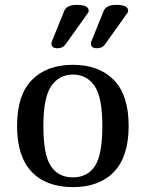

<svg xmlns="http://www.w3.org/2000/svg" viewBox="-20 -768 598 788"><path d="M249 -586Q238 -570 216 -570Q191 -570 191 -589Q191 -594 193 -598L243 -722Q253 -748 295 -748Q344 -748 344 -724Q344 -718 341 -715ZM411 -586Q400 -570 378 -570Q353 -570 353 -589Q353 -594 355 -598L405 -722Q415 -748 457 -748Q506 -748 506 -724Q506 -718 503 -715ZM50 -251Q50 -378 111 -440Q172 -502 279 -502Q386 -502 447 -440Q508 -378 508 -251Q508 -126 448 -63Q388 0 279 0Q170 0 110 -63Q50 -126 50 -251ZM400 -251Q400 -369 368 -415.5Q336 -462 279 -462Q223 -462 190.5 -415Q158 -368 158 -251Q158 -132 189 -86Q220 -40 279 -40Q338 -40 369 -85.5Q400 -131 400 -251Z"/></svg>

Font: Marmelad
Style: Regular
Weight: 400
Designer: Manvel Shmavonyan
Foundry: Cyreal
Version: Version 1.001;PS 001.001;hotconv 1.0.88;makeotf.lib2.5.64775